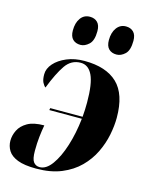

<svg xmlns="http://www.w3.org/2000/svg" viewBox="-136 -827 713 906"><g transform="rotate(15 220.0 -374.0)"><path d="M118 -278 120 -288H278Q281 -323 281 -358Q281 -450 261.5 -491Q242 -532 204 -532Q158 -532 130 -491.5Q102 -451 73 -376Q65 -382 58 -395.5Q51 -409 51 -435Q51 -463 73 -488Q95 -513 133 -529Q171 -545 219 -545Q325 -545 380 -492.5Q435 -440 435 -325Q435 -286 426 -241Q417 -196 396 -152.5Q375 -109 339.5 -73.5Q304 -38 252 -16.5Q200 5 129 5Q71 5 38 -8Q5 -21 -8.5 -43Q-22 -65 -22 -91Q-22 -117 -9.5 -142.5Q3 -168 32.5 -185Q62 -202 114 -202Q109 -175 105.5 -143.5Q102 -112 102 -75Q102 -35 113 -20.5Q124 -6 143 -6Q175 -6 202.5 -44Q230 -82 249.5 -143.5Q269 -205 277 -278ZM356 -613Q332 -613 318 -627Q304 -641 304 -670Q304 -707 321 -730Q338 -753 366 -753Q389 -753 403 -739Q417 -725 417 -696Q417 -650 397.5 -631.5Q378 -613 356 -613ZM180 -613Q156 -613 142 -627Q128 -641 128 -670Q128 -707 144.5 -730Q161 -753 190 -753Q213 -753 227 -739Q241 -725 241 -696Q241 -650 221 -631.5Q201 -613 180 -613Z"/></g></svg>

Font: Noto Serif Display ExtraCondensed Black
Style: Italic
Weight: 900
Width: 2
Italic angle: -12°
Designer: Monotype Design Team
Foundry: Monotype Imaging Inc.
Version: Version 2.009